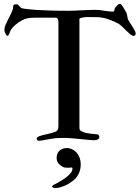

<svg xmlns="http://www.w3.org/2000/svg" viewBox="-20 -719 723 995"><path d="M391.6 -621.1V-54.7Q391.6 -43.5 404.1 -37.6Q416.5 -31.7 432.9 -28.8Q449.2 -25.9 465.3 -24.7Q481.4 -23.4 488.8 -22Q493.2 -16.6 493.9 -14.4Q494.6 -12.2 494.6 -7.8Q494.6 -3.4 491.9 -0.5Q489.3 2.4 485.4 4.2Q481.4 5.9 476.8 6.8Q472.2 7.8 468.3 7.8Q458.5 7.8 438.5 5.9Q418.5 3.9 396.2 1.7Q374 -0.5 353.3 -2.4Q332.5 -4.4 321.3 -4.4Q302.2 -4.4 284.7 -3.9Q267.1 -3.4 248 0Q244.1 0 235.6 1.7Q227.1 3.4 216.8 5.4Q206.5 7.3 196.5 9Q186.5 10.7 180.2 10.7Q175.3 10.7 172.9 6.6Q170.4 2.4 170.4 0Q170.4 -6.3 177.5 -10.3Q184.6 -14.2 189.5 -15.1Q192.4 -16.6 200.4 -18.6Q208.5 -20.5 218.3 -22.7Q228 -24.9 237.1 -27.1Q246.1 -29.3 251.5 -31.2Q259.3 -33.2 265.1 -35.4Q271 -37.6 274.9 -41.3Q278.8 -44.9 280.8 -51Q282.7 -57.1 282.7 -66.9V-601.6Q282.7 -605.5 282.2 -610.1Q281.7 -614.7 280.3 -618.7Q278.8 -622.6 275.9 -625Q272.9 -627.4 267.6 -627.4H158.2Q136.2 -627.4 120.6 -623.8Q105 -620.1 91.8 -612.3Q75.7 -604 59.3 -589.8Q43 -575.7 34.2 -560.1Q32.7 -557.6 31.5 -553.2Q30.3 -548.8 28.3 -544.4Q26.4 -540 23.9 -536.6Q21.5 -533.2 18.1 -533.2Q16.1 -533.2 13.7 -536.1Q11.2 -539.1 8.8 -543.7Q6.3 -548.3 4.6 -554Q2.9 -559.6 2.9 -564.9Q2.9 -575.7 7.6 -587.4Q12.2 -599.1 19 -612.3Q25.9 -625.5 33.7 -640.9Q41.5 -656.2 47.9 -674.8V-683.6Q47.9 -687 49.3 -690.9Q51.8 -695.3 56.4 -696Q61 -696.8 66.4 -696.8Q70.8 -696.8 73.7 -694.1Q76.7 -691.4 79.6 -688Q82.5 -684.6 86.2 -680.9Q89.8 -677.2 95.2 -675.8Q101.1 -674.3 117.7 -672.1Q134.3 -669.9 163.3 -668Q192.4 -666 234.4 -664.6Q276.4 -663.1 333.5 -663.1Q347.2 -663.1 364.7 -663.8Q382.3 -664.6 401.1 -665.5Q419.9 -666.5 438.5 -667.2Q457 -668 472.7 -668Q484.9 -668 494.6 -667Q504.4 -666 515.6 -664.1Q521.5 -663.1 528.3 -662.1Q535.2 -661.1 542 -660.4Q548.8 -659.7 554.7 -659.2Q560.5 -658.7 564 -658.7Q573.2 -658.7 573.2 -668.9Q573.2 -674.3 576.7 -679.2Q581.1 -684.6 588.4 -691.9Q595.7 -699.2 601.1 -699.2Q605 -699.2 609.6 -693.8Q614.3 -688.5 618.9 -680.9Q623.5 -673.3 627.7 -665.8Q631.8 -658.2 634.8 -653.8Q638.2 -646 639.6 -635Q641.1 -624 643.1 -618.2Q645 -613.8 651.6 -604Q658.2 -594.2 665 -583.3Q671.9 -572.3 677.5 -562Q683.1 -551.8 683.1 -545.9Q683.1 -533.2 671.9 -533.2Q665 -533.2 655.5 -541Q646 -548.8 635.5 -559.1Q625 -569.3 614.3 -579.8Q603.5 -590.3 594.2 -596.2Q587.9 -600.1 576.9 -605Q565.9 -609.9 553.7 -614.7Q541.5 -619.6 529.8 -623Q518.1 -626.5 509.8 -627.4Q496.6 -629.9 482.4 -630.1Q468.3 -630.4 455.1 -630.4H427.2Q425.8 -630.4 420.2 -629.9Q414.6 -629.4 408.2 -628.2Q401.9 -627 396.7 -625.2Q391.6 -623.5 391.6 -621.1ZM249 248.5Q250 247.6 251 245.8Q252 244.1 254.9 240.7Q263.2 236.3 269 233.2Q274.9 230 279.3 228Q280.3 227.1 281.2 226.6Q290 221.7 302.7 213.9Q315.4 206.1 327.1 196.5Q338.9 187 347.2 176.5Q355.5 166 355.5 154.8Q355.5 153.3 355 151.1Q354.5 148.9 352.1 148.9Q347.7 149.4 343.3 149.9Q338.9 150.4 334.5 150.4Q328.6 150.4 323.5 149.9Q318.4 149.4 313.5 148.9Q311 148.4 306.9 146.5Q302.7 144.5 298.6 141.6Q294.4 138.7 290.5 135.5Q286.6 132.3 284.7 129.9Q273.4 118.2 273.4 99.6Q273.4 76.7 287.6 62.5Q301.8 48.3 325.2 48.3Q341.8 48.3 355.5 55.4Q369.1 62.5 378.7 74Q388.2 85.4 393.3 100.6Q398.4 115.7 398.4 131.8Q398.4 161.1 386.5 184.1Q374.5 207 352.1 222.2Q344.2 227.5 335.7 233.2Q327.1 238.8 315.9 243.2Q301.8 249 290 252.2Q278.3 255.4 266.6 255.4Q262.7 255.4 259.3 254.6Q255.9 253.9 249 248.5Z"/></svg>

Font: IM FELL French Canon
Style: Regular
Weight: 400
Designer: Igino Marini
Foundry: Igino Marini,
Version: 3.00